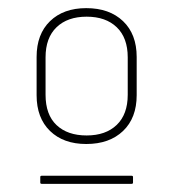

<svg xmlns="http://www.w3.org/2000/svg" viewBox="-20 -687 426 472"><path d="M192 -333Q136 -333 103 -365Q70 -397 70 -453V-547Q70 -603 103 -635Q136 -667 192 -667Q249 -667 282.5 -635Q316 -603 316 -547V-453Q316 -397 282.5 -365Q249 -333 192 -333ZM83 -235Q79 -235 79 -238V-252Q79 -255 83 -255H303Q307 -255 307 -252V-238Q307 -235 303 -235ZM193 -354Q240 -354 267 -380Q294 -406 294 -454V-546Q294 -594 267 -620Q240 -646 193 -646Q146 -646 119 -620Q92 -594 92 -546V-454Q92 -405 119 -379.5Q146 -354 193 -354Z"/></svg>

Font: Sofia Sans Thin
Style: Regular
Weight: 250
Designer: Botio Nikoltchev, Ani Petrova
Foundry: lettersoup
Version: Version 4.101